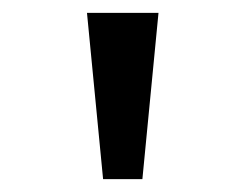

<svg xmlns="http://www.w3.org/2000/svg" viewBox="-20 -749 366 298"><path d="M140 -471 115 -729H226L201 -471Z"/></svg>

Font: lhindi05
Style: Book
Weight: 400
Designer: Jelle Bosma - Monotype Design Team
Foundry: Monotype Imaging Inc.
Version: Version 2.003